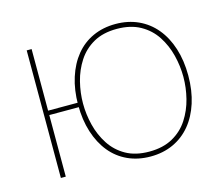

<svg xmlns="http://www.w3.org/2000/svg" viewBox="-82 -638 879 756"><g transform="rotate(-15 357.5 -260.0)"><path d="M445 10Q394 10 352.5 -9Q311 -28 282 -63.5Q253 -99 237 -149Q221 -199 221 -260Q221 -321 237 -371Q253 -421 282 -456.5Q311 -492 352.5 -511Q394 -530 445 -530Q496 -530 537.5 -511Q579 -492 608.5 -456.5Q638 -421 654 -371Q670 -321 670 -260Q670 -199 654 -149Q638 -99 608.5 -63.5Q579 -28 537.5 -9Q496 10 445 10ZM81 0V-520H101V0ZM99 -251V-269H227V-251ZM445 -10Q501 -10 540.5 -32Q580 -54 604 -91Q628 -128 639 -172Q650 -216 650 -260Q650 -304 639 -348Q628 -392 604 -429Q580 -466 540.5 -488Q501 -510 445 -510Q389 -510 350 -488Q311 -466 287 -429Q263 -392 252 -348Q241 -304 241 -260Q241 -216 252 -172Q263 -128 287 -91Q311 -54 350 -32Q389 -10 445 -10Z"/></g></svg>

Font: Murecho Thin
Style: Regular
Weight: 100
Designer: Neil Summerour
Foundry: Positype
Version: Version 1.010